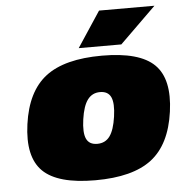

<svg xmlns="http://www.w3.org/2000/svg" viewBox="-51 -749 764 808"><g transform="rotate(-5 330.5 -345.0)"><path d="M154 -448.5Q234 -510 392.5 -510Q551 -510 613.5 -448.5Q676 -387 657 -250Q638 -113 558 -51.5Q478 10 319.5 10Q161 10 98.5 -51.5Q36 -113 55 -250Q74 -387 154 -448.5ZM291 -250Q283 -194 295 -168Q307 -142 341 -142Q375 -142 394 -168Q413 -194 421 -250Q429 -306 417 -332Q405 -358 371 -358Q338 -358 318.5 -332Q299 -306 291 -250ZM298 -550 397 -700H631L478 -550Z"/></g></svg>

Font: Fivo Sans Modern ExtBlk
Style: Regular
Weight: 900
Designer: Alexander Slobzheninov
Foundry: Alexander Slobzheninov
Version: 1.0